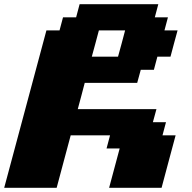

<svg xmlns="http://www.w3.org/2000/svg" viewBox="-20 -895 915 915"><path d="M500 0H750Q761.2 -42 783.4 -125.2Q805.7 -208.5 816.9 -250H754.4L771 -312.5H708.5L725.6 -375H350.6Q356.4 -396 367.4 -437.5Q378.4 -479 383.8 -500H633.8L650.9 -562.5H713.4L730 -625H792.5Q797.9 -645.5 809.1 -687.3Q820.3 -729 826.2 -750H763.7L780.3 -812.5H717.8L734.4 -875H359.4L342.8 -812.5H280.3L263.7 -750H201.2L0 0H250Q261.2 -42 283.4 -125Q305.7 -208 316.9 -250H504.4L487.8 -187.5H550.3ZM542.5 -625H417.5Q423.3 -646 434.6 -687.7Q445.8 -729.5 451.2 -750H576.2Q570.8 -729.5 559.6 -687.5Q548.3 -645.5 542.5 -625Z"/></svg>

Font: Faithful 32x
Style: BoldOblique
Weight: 400
Foundry: Faithful Resource Pack
Version: Version 1.0; January 27, 2023